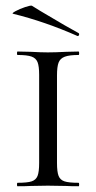

<svg xmlns="http://www.w3.org/2000/svg" viewBox="-20 -647 333 667"><path d="M253 -12Q255 -12 255 -6Q255 0 253 0Q225 0 209 -1L146 -2L87 -1Q70 0 41 0Q39 0 39 -6Q39 -12 41 -12Q75 -12 90 -17Q105 -22 110.5 -36Q116 -50 116 -81V-387Q116 -417 110.5 -431Q105 -445 89.5 -450.5Q74 -456 41 -456Q39 -456 39 -462Q39 -468 41 -468L87 -467Q123 -465 146 -465Q172 -465 210 -467L253 -468Q255 -468 255 -462Q255 -456 253 -456Q221 -456 205 -450Q189 -444 183.5 -429.5Q178 -415 178 -385V-81Q178 -50 183.5 -36Q189 -22 204 -17Q219 -12 253 -12ZM26 -599Q19 -600 33.5 -608Q48 -616 67.5 -622.5Q87 -629 91 -627L120 -609Q219 -550 253 -532Q255 -531 255 -528Q255 -525 253 -523Q251 -521 249 -522Q136 -572 26 -599Z"/></svg>

Font: Cormorant Unicase
Style: Regular
Weight: 400
Designer: Christian Thalmann (Catharsis Fonts)
Foundry: Catharsis Fonts
Version: Version 4.000